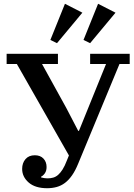

<svg xmlns="http://www.w3.org/2000/svg" viewBox="-20 -982 707 1014"><path d="M229 12Q166 12 131.5 -18Q97 -48 97 -90Q97 -121 114.5 -141.5Q132 -162 164 -162Q193 -162 209.5 -144.5Q226 -127 226 -100Q226 -80 217 -67Q208 -54 197 -49V-45Q215 -40 231 -40Q247 -40 261 -44Q275 -48 287 -58.5Q299 -69 310.5 -87Q322 -105 333 -134L344 -161L69 -644H15V-698H286V-644H202L330 -412L393 -291H397L446 -412L540 -644H456V-698H665V-644H611L393 -118Q378 -81 360.5 -56Q343 -31 323 -16Q303 -1 279.5 5.5Q256 12 229 12ZM246 -771 323 -962 415 -915 281 -754ZM421 -771 498 -962 590 -915 456 -754Z"/></svg>

Font: IBM Plex Serif Medium
Style: Regular
Weight: 500
Designer: Mike Abbink, Paul van der Laan, Pieter van Rosmalen
Foundry: Bold Monday
Version: Version 2.5